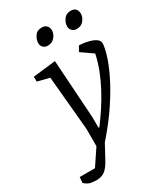

<svg xmlns="http://www.w3.org/2000/svg" viewBox="-272 -789 902 1047"><g transform="rotate(-30 179.0 -265.5)"><path d="M15 170Q-1 170 -19 167Q-37 164 -59 145L-56 109H40L107 9V-101L76 -440L1 -459V-490L143 -506L167 -138V-73H173Q203 -113 230.5 -155Q258 -197 282 -242Q306 -287 324.5 -334Q343 -381 354 -432L281 -483L299 -515Q322 -514 343 -510Q364 -506 380.5 -499.5Q397 -493 407 -483Q417 -473 417 -461Q417 -438 403.5 -392Q390 -346 360 -283.5Q330 -221 280 -145Q230 -69 157 14L111 99Q92 135 71 152.5Q50 170 15 170ZM335 -598Q317 -598 306 -609Q295 -620 295 -636Q295 -658 310 -679.5Q325 -701 355 -701Q374 -701 384.5 -690Q395 -679 395 -659Q395 -639 379.5 -618.5Q364 -598 335 -598ZM152 -598Q134 -598 123.5 -609Q113 -620 113 -636Q113 -658 127.5 -679.5Q142 -701 172 -701Q190 -701 201.5 -690Q213 -679 213 -659Q213 -639 197 -618.5Q181 -598 152 -598Z"/></g></svg>

Font: Faustina Light Light
Style: Italic
Weight: 300
Italic angle: -8°
Version: Version 1.200